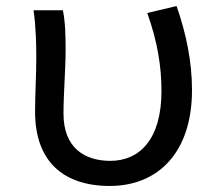

<svg xmlns="http://www.w3.org/2000/svg" viewBox="-20 -601 740 635"><path d="M96 -231C96 -68 189 14 343 14C504 14 615 -98 615 -303C615 -397 596 -489 564 -581L467 -558C502 -460 514 -379 514 -299C514 -141 442 -69 345 -69C261 -69 190 -111 190 -225C190 -289 197 -376 197 -434C197 -484 196 -528 188 -567H91C99 -508 100 -456 100 -410C100 -351 96 -290 96 -231Z"/></svg>

Font: Kawkab Mono Light
Style: Bold
Weight: 400
Monospace: yes
Designer: Abdullah Arif
Foundry: Abdullah Arif
Version: Version 1.000;PS 000.500;hotconv 1.0.88;makeotf.lib2.5.64775